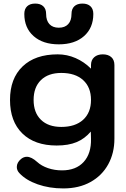

<svg xmlns="http://www.w3.org/2000/svg" viewBox="-20 -804 706 1074"><path d="M88 164Q74 149 74 130Q74 105 98 85Q113 73 130 73Q156 73 188 102Q212 124 248.5 136.5Q285 149 327 149Q405 149 448 102Q491 55 489 -28L488 -68Q454 -28 408.5 -9Q363 10 297 10Q174 10 105 -57.5Q36 -125 36 -245Q36 -365 106.5 -432.5Q177 -500 303 -500Q355 -500 403 -479Q451 -458 489 -420V-440Q489 -468 507 -484Q525 -500 555 -500Q585 -500 602.5 -484.5Q620 -469 620 -440V-28Q620 52 585.5 115Q551 178 486.5 214Q422 250 334 250Q256 250 190.5 227Q125 204 88 164ZM489 -245Q489 -316 445 -356Q401 -396 323 -396Q250 -396 209 -356Q168 -316 168 -245Q168 -174 209 -134Q250 -94 323 -94Q401 -94 445 -134Q489 -174 489 -245ZM116 -726Q116 -754 132 -769Q148 -784 177 -784Q206 -784 222 -769Q238 -754 238 -726Q238 -689 256.5 -669Q275 -649 309 -649Q343 -649 361.5 -669Q380 -689 380 -726Q380 -754 396 -769Q412 -784 441 -784Q470 -784 486 -769Q502 -754 502 -726Q502 -648 450 -602Q398 -556 309 -556Q220 -556 168 -602Q116 -648 116 -726Z"/></svg>

Font: Kodchasan
Style: Bold
Weight: 700
Designer: Katatrad Aksorn Co.,Ltd.
Foundry: Cadson Demak Co.,Ltd.
Version: Version 1.000; ttfautohint (v1.6)